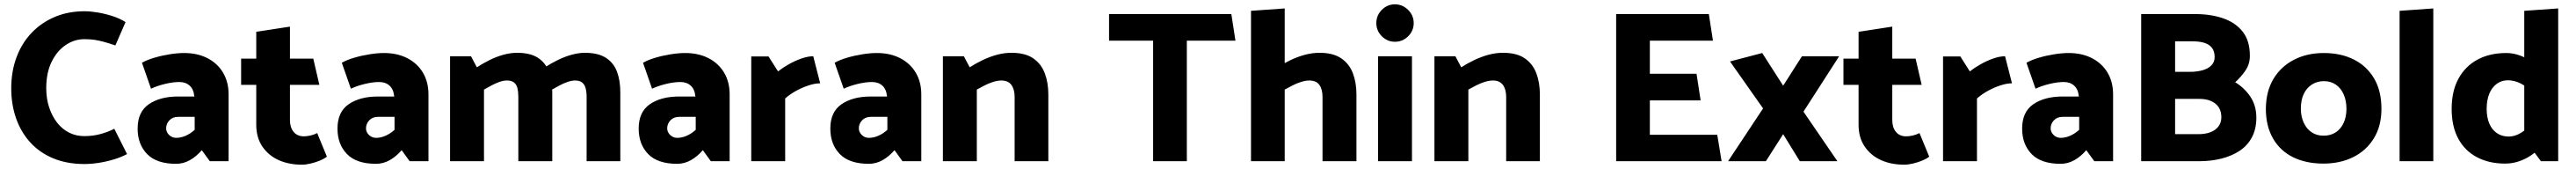

<svg xmlns="http://www.w3.org/2000/svg" viewBox="-20 -745 11922 781"><path d="M561 -643Q534 -660 499.5 -671Q465 -682 431.5 -687.5Q398 -693 371 -693Q296 -693 234 -667Q172 -641 126.5 -593.5Q81 -546 56.5 -480.5Q32 -415 32 -337Q32 -262 54.5 -198Q77 -134 120.5 -86.5Q164 -39 227 -13Q290 13 371 13Q402 13 437.5 7.5Q473 2 507.5 -8.5Q542 -19 568 -33L509 -150Q480 -135 445 -125.5Q410 -116 370 -116Q332 -116 300 -132Q268 -148 244.5 -178Q221 -208 207.5 -248.5Q194 -289 194 -338Q194 -408 218.5 -458.5Q243 -509 283.5 -536.5Q324 -564 370 -564Q397 -564 417 -561Q437 -558 459.5 -552Q482 -546 514 -535Z M749 -152Q749 -173 764 -189Q779 -205 805 -205H881V-145Q861 -127 839 -117.5Q817 -108 796 -108Q783 -108 772.5 -114Q762 -120 755.5 -130Q749 -140 749 -152ZM679 -335Q706 -348 743 -357Q780 -366 810 -366Q839 -366 857.5 -349.5Q876 -333 879 -302L880 -299H804Q721 -299 669 -263.5Q617 -228 617 -151Q617 -78 661 -33Q705 12 795 12Q829 12 859 -5Q889 -22 914 -51L951 0H1038V-309Q1038 -366 1012.5 -409Q987 -452 940.5 -476Q894 -500 832 -500Q802 -500 764.5 -494Q727 -488 693.5 -478Q660 -468 637 -455Z M1430 -474H1322V-622L1166 -598V-474H1096V-353H1166V-169Q1166 -109 1194.5 -67.5Q1223 -26 1270 -5Q1317 16 1377 16Q1396 16 1419 10.5Q1442 5 1462 -3.5Q1482 -12 1493 -21L1448 -130Q1432 -122 1416 -118.5Q1400 -115 1386 -115Q1356 -115 1339 -135.5Q1322 -156 1322 -190V-353H1458Z M1674 -152Q1674 -173 1689 -189Q1704 -205 1730 -205H1806V-145Q1786 -127 1764 -117.5Q1742 -108 1721 -108Q1708 -108 1697.5 -114Q1687 -120 1680.5 -130Q1674 -140 1674 -152ZM1604 -335Q1631 -348 1668 -357Q1705 -366 1735 -366Q1764 -366 1782.5 -349.5Q1801 -333 1804 -302L1805 -299H1729Q1646 -299 1594 -263.5Q1542 -228 1542 -151Q1542 -78 1586 -33Q1630 12 1720 12Q1754 12 1784 -5Q1814 -22 1839 -51L1876 0H1963V-309Q1963 -366 1937.5 -409Q1912 -452 1865.5 -476Q1819 -500 1757 -500Q1727 -500 1689.5 -494Q1652 -488 1618.5 -478Q1585 -468 1562 -455Z M2220 0V-331Q2236 -340 2254.5 -350Q2273 -360 2291.5 -366.5Q2310 -373 2326 -373Q2348 -373 2359.5 -363.5Q2371 -354 2375 -337Q2379 -320 2379 -297V0H2536V-318Q2536 -373 2520.5 -414Q2505 -455 2469.5 -478Q2434 -501 2373 -501Q2343 -501 2310 -492Q2277 -483 2246 -467.5Q2215 -452 2187 -434L2160 -485H2063V0ZM2535 -331Q2551 -340 2569.5 -350Q2588 -360 2607 -366.5Q2626 -373 2641 -373Q2663 -373 2674.5 -363.5Q2686 -354 2690.5 -337Q2695 -320 2695 -297V0H2851V-318Q2851 -373 2835.5 -414Q2820 -455 2784 -478Q2748 -501 2687 -501Q2658 -501 2625.5 -492Q2593 -483 2561.5 -467.5Q2530 -452 2502 -434Z M3068 -152Q3068 -173 3083 -189Q3098 -205 3124 -205H3200V-145Q3180 -127 3158 -117.5Q3136 -108 3115 -108Q3102 -108 3091.5 -114Q3081 -120 3074.5 -130Q3068 -140 3068 -152ZM2998 -335Q3025 -348 3062 -357Q3099 -366 3129 -366Q3158 -366 3176.5 -349.5Q3195 -333 3198 -302L3199 -299H3123Q3040 -299 2988 -263.5Q2936 -228 2936 -151Q2936 -78 2980 -33Q3024 12 3114 12Q3148 12 3178 -5Q3208 -22 3233 -51L3270 0H3357V-309Q3357 -366 3331.5 -409Q3306 -452 3259.5 -476Q3213 -500 3151 -500Q3121 -500 3083.5 -494Q3046 -488 3012.5 -478Q2979 -468 2956 -455Z M3614 0V-290Q3638 -311 3667 -326.5Q3696 -342 3724.5 -351Q3753 -360 3776 -360L3744 -485Q3718 -485 3687.5 -474Q3657 -463 3629 -447Q3601 -431 3581 -415L3537 -484H3457V0Z M3955 -152Q3955 -173 3970 -189Q3985 -205 4011 -205H4087V-145Q4067 -127 4045 -117.5Q4023 -108 4002 -108Q3989 -108 3978.5 -114Q3968 -120 3961.5 -130Q3955 -140 3955 -152ZM3885 -335Q3912 -348 3949 -357Q3986 -366 4016 -366Q4045 -366 4063.5 -349.5Q4082 -333 4085 -302L4086 -299H4010Q3927 -299 3875 -263.5Q3823 -228 3823 -151Q3823 -78 3867 -33Q3911 12 4001 12Q4035 12 4065 -5Q4095 -22 4120 -51L4157 0H4244V-309Q4244 -366 4218.5 -409Q4193 -452 4146.5 -476Q4100 -500 4038 -500Q4008 -500 3970.5 -494Q3933 -488 3899.5 -478Q3866 -468 3843 -455Z M4501 0V-331Q4517 -340 4536.5 -350Q4556 -360 4576.5 -366.5Q4597 -373 4615 -373Q4646 -373 4661 -352.5Q4676 -332 4676 -297V0H4832V-308Q4832 -363 4815.5 -406.5Q4799 -450 4762 -475.5Q4725 -501 4661 -501Q4628 -501 4594.5 -492Q4561 -483 4528.5 -467.5Q4496 -452 4468 -434L4441 -485H4344V0Z M5679 -680H5113V-557H5317V0H5473V-557H5698Z M5926 -331Q5943 -340 5962 -350Q5981 -360 6002 -366.5Q6023 -373 6040 -373Q6072 -373 6086.5 -352.5Q6101 -332 6101 -297V0H6258V-308Q6258 -363 6241.5 -406.5Q6225 -450 6187.5 -475.5Q6150 -501 6087 -501Q6054 -501 6020 -492Q5986 -483 5953.5 -467.5Q5921 -452 5894 -434ZM5926 0V-706L5770 -695V0Z M6515 0V-485H6358V0ZM6436 -552Q6472 -552 6497.5 -577.5Q6523 -603 6523 -638Q6523 -674 6497 -699.5Q6471 -725 6436 -725Q6401 -725 6375.5 -699.5Q6350 -674 6350 -638Q6350 -603 6375.5 -577.5Q6401 -552 6436 -552Z M6776 0V-331Q6792 -340 6811.5 -350Q6831 -360 6851.5 -366.5Q6872 -373 6890 -373Q6921 -373 6936 -352.5Q6951 -332 6951 -297V0H7107V-308Q7107 -363 7090.5 -406.5Q7074 -450 7037 -475.5Q7000 -501 6936 -501Q6903 -501 6869.5 -492Q6836 -483 6803.5 -467.5Q6771 -452 6743 -434L6716 -485H6619V0Z M7948 0 7928 -122H7616V-281H7851L7832 -404H7616V-557H7908L7889 -680H7460V0Z M8153 0 8233 -125 8310 0H8484L8327 -229L8492 -485H8320L8233 -349L8136 -500L7987 -461L8140 -244L7978 0Z M8846 -474H8738V-622L8582 -598V-474H8512V-353H8582V-169Q8582 -109 8610.5 -67.5Q8639 -26 8686 -5Q8733 16 8793 16Q8812 16 8835 10.5Q8858 5 8878 -3.5Q8898 -12 8909 -21L8864 -130Q8848 -122 8832 -118.5Q8816 -115 8802 -115Q8772 -115 8755 -135.5Q8738 -156 8738 -190V-353H8874Z M9130 0V-290Q9154 -311 9183 -326.5Q9212 -342 9240.5 -351Q9269 -360 9292 -360L9260 -485Q9234 -485 9203.5 -474Q9173 -463 9145 -447Q9117 -431 9097 -415L9053 -484H8973V0Z M9471 -152Q9471 -173 9486 -189Q9501 -205 9527 -205H9603V-145Q9583 -127 9561 -117.5Q9539 -108 9518 -108Q9505 -108 9494.5 -114Q9484 -120 9477.5 -130Q9471 -140 9471 -152ZM9401 -335Q9428 -348 9465 -357Q9502 -366 9532 -366Q9561 -366 9579.5 -349.5Q9598 -333 9601 -302L9602 -299H9526Q9443 -299 9391 -263.5Q9339 -228 9339 -151Q9339 -78 9383 -33Q9427 12 9517 12Q9551 12 9581 -5Q9611 -22 9636 -51L9673 0H9760V-309Q9760 -366 9734.5 -409Q9709 -452 9662.5 -476Q9616 -500 9554 -500Q9524 -500 9486.5 -494Q9449 -488 9415.5 -478Q9382 -468 9359 -455Z M10158 0Q10213 0 10261 -12Q10309 -24 10345.5 -48Q10382 -72 10402.5 -110.5Q10423 -149 10423 -201Q10423 -257 10395.5 -298Q10368 -339 10325 -365Q10350 -387 10371.5 -417.5Q10393 -448 10393 -487Q10393 -557 10359.5 -599Q10326 -641 10269 -660.5Q10212 -680 10141 -680H9890V0ZM10128 -554Q10160 -554 10182.5 -547Q10205 -540 10217.5 -524Q10230 -508 10230 -481Q10230 -458 10214.5 -442.5Q10199 -427 10173 -420Q10147 -413 10115 -413H10047V-554ZM10159 -288Q10206 -288 10233.5 -266Q10261 -244 10261 -203Q10261 -178 10247.5 -160.5Q10234 -143 10210.5 -134Q10187 -125 10155 -125H10047V-288Z M10733 11Q10654 11 10594 -18Q10534 -47 10500.5 -104.5Q10467 -162 10467 -243Q10468 -324 10502.5 -381Q10537 -438 10597.5 -469Q10658 -500 10735 -500Q10814 -500 10874 -470Q10934 -440 10968 -382.5Q11002 -325 11002 -242Q11002 -163 10967 -106Q10932 -49 10871.5 -19Q10811 11 10733 11ZM10734 -118Q10767 -118 10790.5 -133.5Q10814 -149 10827 -177Q10840 -205 10840 -242Q10840 -279 10827.5 -308Q10815 -337 10791.5 -353.5Q10768 -370 10736 -370Q10704 -370 10679.5 -354Q10655 -338 10642 -310Q10629 -282 10629 -243Q10629 -207 10642 -178.5Q10655 -150 10678.5 -134Q10702 -118 10734 -118Z M11242 0V-706L11086 -695V0Z M11663 -104 11740 0H11820V-706L11663 -695ZM11707 -179Q11675 -148 11647.5 -131Q11620 -114 11591 -114Q11559 -114 11536 -130Q11513 -146 11501 -174.5Q11489 -203 11489 -242Q11489 -282 11501 -311.5Q11513 -341 11535.5 -357.5Q11558 -374 11587 -374Q11617 -374 11646 -359.5Q11675 -345 11707 -313L11751 -410Q11730 -438 11701.5 -458Q11673 -478 11642 -489Q11611 -500 11580 -500Q11503 -500 11446.5 -469.5Q11390 -439 11358.5 -381.5Q11327 -324 11327 -242Q11327 -160 11358 -103.5Q11389 -47 11445 -18Q11501 11 11574 11Q11610 11 11643 -1Q11676 -13 11703.5 -33.5Q11731 -54 11751 -78Z"/></svg>

Font: Catamaran Thin ExtraBold
Style: Regular
Weight: 800
Version: Version 2.000